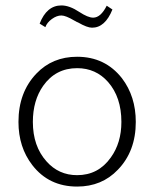

<svg xmlns="http://www.w3.org/2000/svg" viewBox="-20 -675 578 707"><path d="M394 -640Q367 -573 319 -573Q301 -573 268 -592Q267 -592 266 -593Q264 -594 263 -594Q261 -595 256 -598L254 -599Q222 -618 206 -618Q189 -618 171 -605Q153 -592 147 -575L126 -588Q152 -655 206 -655Q236 -655 272 -631Q304 -610 323 -610Q351 -610 373 -654ZM264 -466Q367 -466 429 -387Q480 -320 480 -226Q480 -118 414 -50Q355 12 264 12Q160 12 99 -67Q48 -133 48 -226Q48 -335 114 -404Q173 -466 264 -466ZM264 -424Q185 -424 139 -359Q101 -305 101 -226Q101 -137 151 -81Q196 -30 264 -30Q342 -30 388 -95Q427 -149 427 -226Q427 -317 378 -373Q333 -424 264 -424Z"/></svg>

Font: TajawalTap
Style: Regular
Weight: 300
Designer: Boutros Fonts
Foundry: Created by Boutros International 2017
Version: Version 2.700